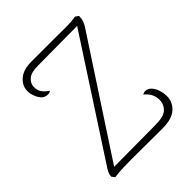

<svg xmlns="http://www.w3.org/2000/svg" viewBox="-194 -818 946 946"><g transform="rotate(-45 279.0 -345.0)"><path d="M63 5 51 -11Q51 -23 57 -36.5Q63 -50 72 -62L462 -662L474 -655L182 -653Q136 -653 115.5 -636Q95 -619 94 -595Q93 -571 104 -554.5Q115 -538 137 -524Q128 -516 112 -518Q88 -519 72.5 -546Q57 -573 57 -601Q57 -638 88 -664.5Q119 -691 178 -690H355Q405 -689 435 -690Q465 -691 482 -695L499 -683Q499 -665 494 -650.5Q489 -636 481 -624L85 -19L83 -35L383 -37Q442 -37 463.5 -56.5Q485 -76 487 -103Q489 -132 476.5 -153.5Q464 -175 448 -185Q455 -188 458.5 -189.5Q462 -191 468 -191Q488 -190 501 -174Q514 -158 520 -137Q526 -116 526 -98Q526 -57 495 -28.5Q464 0 397 0L183 -1Q153 -1 123 0Q93 1 63 5Z"/></g></svg>

Font: Arima ExtraLight
Style: Regular
Weight: 250
Designer: Joana Correia and Natanael Gama
Foundry: NDISCOVER
Version: Version 1.101;gftools[0.9.23]